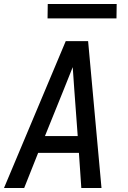

<svg xmlns="http://www.w3.org/2000/svg" viewBox="-20 -941 640 961"><path d="M0 0 309 -735H421L488 0H387L375 -176H171L101 0ZM205 -260H369L352 -490Q350 -519 348 -547.5Q346 -576 344 -605Q332 -576 321 -547.5Q310 -519 298 -490ZM218 -849 219 -921H564L563 -849Z"/></svg>

Font: Iosevka Aile Medium Oblique
Style: Regular
Weight: 500
Italic angle: -9°
Designer: Belleve Invis
Foundry: Belleve Invis
Version: Version 31.1.0; ttfautohint (v1.8.4)